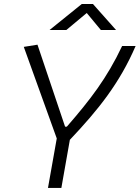

<svg xmlns="http://www.w3.org/2000/svg" viewBox="-20 -918 683 938"><path d="M214.4 0H279.8L321.3 -234.9C460 -381.3 564.5 -511.7 642.6 -693.4H576.7C502.4 -536.1 420.9 -430.7 306.6 -299.3H297.9L163.1 -699.7L96.2 -689L257.3 -241.7ZM222.2 -771.5H304.2L403.8 -854.5L472.7 -771.5H546.9L434.1 -898.4H379.4Z"/></svg>

Font: Cascadia Code NF Light
Style: Italic
Weight: 300
Italic angle: -10°
Monospace: yes
Designer: Aaron Bell
Foundry: Saja Typeworks
Version: Version 2404.023